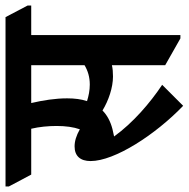

<svg xmlns="http://www.w3.org/2000/svg" viewBox="-69 -651 683 695"><g transform="rotate(-90 272.5 -303.5)"><path d="M237 18 313 -58C247 -102 176 -163 126 -232C135 -234 144 -236 153 -238C180 -245 203 -257 220 -274C256 -252 303 -236 343 -236C358 -236 372 -237 384 -240V-47L481 8H493V-532H600V-545L558 -625H-55V-613L-12 -532H154C161 -503 164 -470 164 -440C164 -407 160 -379 152 -356C129 -369 109 -375 90 -375C55 -375 37 -354 37 -317C37 -230 132 -83 237 18ZM264 -402C264 -445 257 -489 247 -532H384V-339C364 -327 341 -320 314 -320C293 -320 273 -324 254 -330C261 -351 264 -375 264 -402Z"/></g></svg>

Font: Noto Serif Devanagari ExtraCondensed
Style: Bold
Weight: 700
Width: 2
Designer: Universal Thirst, Indian Type Foundry and the Monotype Design Team
Foundry: Monotype Imaging Inc.
Version: Version 2.004